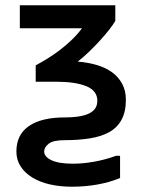

<svg xmlns="http://www.w3.org/2000/svg" viewBox="-20 -546 540 726"><path d="M55 -526H416V-467Q408 -453 393.5 -434.5Q379 -416 360.5 -395.5Q342 -375 320 -353.5Q298 -332 274 -313Q313 -310 346.5 -300Q380 -290 404 -272.5Q428 -255 442 -229Q456 -203 456 -169Q456 -124 440 -94Q424 -64 394 -47Q364 -30 321 -23Q278 -16 225 -16Q181 -16 164 -2.5Q147 11 147 27Q147 47 175 60Q203 73 256 73Q293 73 335.5 65.5Q378 58 419 43H434V127Q396 143 349.5 151.5Q303 160 252 160Q206 160 167.5 151Q129 142 101 124.5Q73 107 57.5 82.5Q42 58 42 27Q42 -37 89.5 -69.5Q137 -102 225 -102Q251 -102 273.5 -105Q296 -108 312.5 -115Q329 -122 338.5 -134Q348 -146 348 -165Q348 -203 306.5 -220Q265 -237 192 -237H115V-299Q136 -310 159.5 -324.5Q183 -339 206 -356.5Q229 -374 250.5 -394.5Q272 -415 290 -439H55Z"/></svg>

Font: D2Coding ligature
Style: Bold
Weight: 700
Monospace: yes
Designer: Yong-Rak Park; Jeong-Hwan Yoon; Sang-Min Lee;
Foundry: NHN Corporation
Version: Version 1.3.2; Build 20180524